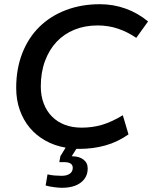

<svg xmlns="http://www.w3.org/2000/svg" viewBox="-20 -698 724 913"><path d="M274 195Q260 195 237 192Q214 189 197 184L206 131Q220 135 239.5 136.5Q259 138 273 138Q298 138 312 128Q326 118 326 100Q326 73 285 73H262L267 45L292 4Q239 -5 195.5 -29.5Q152 -54 121.5 -90.5Q91 -127 74 -175Q57 -223 57 -280Q57 -371 86 -445Q115 -519 167.5 -570.5Q220 -622 293.5 -650Q367 -678 455 -678Q519 -678 577.5 -657Q636 -636 684 -596L628 -518Q587 -546 541.5 -561.5Q496 -577 444 -577Q384 -577 334.5 -557Q285 -537 249.5 -499.5Q214 -462 194 -408Q174 -354 174 -287Q174 -242 188 -205.5Q202 -169 227.5 -143.5Q253 -118 288.5 -104.5Q324 -91 368 -91Q421 -91 467 -105Q513 -119 564 -150L591 -59Q540 -23 481.5 -6.5Q423 10 357 10H343L321 45Q356 45 376.5 60.5Q397 76 397 103Q397 145 364.5 170Q332 195 274 195Z"/></svg>

Font: Celebes SemiBold
Style: Italic
Weight: 600
Italic angle: -10°
Designer: Anugrah Pasau
Foundry: Lafontype
Version: Version 1.000; ttfautohint (v1.8.4)